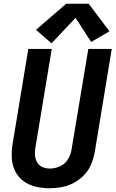

<svg xmlns="http://www.w3.org/2000/svg" viewBox="-20 -996 616 1024"><path d="M244 8Q276 8 309 2Q342 -4 373 -20.5Q404 -37 428.5 -62.5Q453 -88 466 -119.5Q479 -151 485 -183L576 -735H451L362 -201Q358 -173 343 -147.5Q328 -122 301 -109.5Q274 -97 246 -97Q225 -97 206.5 -105Q188 -113 178 -130.5Q168 -148 166.5 -168.5Q165 -189 169 -210L256 -735H131L47 -227Q41 -189 43 -152Q45 -115 61 -83Q77 -51 105.5 -30Q134 -9 170.5 -0.5Q207 8 244 8ZM255 -765 383 -901 466 -772 564 -829 453 -976H333L172 -837Z"/></svg>

Font: Iosevka Sparkle
Style: Bold Italic
Weight: 700
Italic angle: -9°
Designer: Belleve Invis
Foundry: Belleve Invis
Version: Version 4.5.0; ttfautohint (v1.8.3)